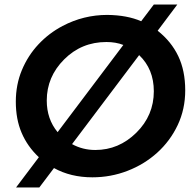

<svg xmlns="http://www.w3.org/2000/svg" viewBox="-20 -775 855 850"><path d="M154 55H51L152 -79Q101.5 -126.5 75.8 -186.8Q50 -247 50 -325Q50 -400.5 77 -465Q104 -529.5 150.5 -579Q197 -628.5 257 -660Q350 -709 455 -709Q543 -708 605 -681L661 -755H765L678 -639Q738.5 -591 769.2 -526.5Q800 -462 800 -375Q800 -292 766.8 -221.5Q733.5 -151 676.2 -99.2Q619 -47.5 544.8 -18.8Q470.5 10 389 10Q293 10 219 -31ZM235 -190 526 -576Q493 -589 451 -589Q341 -589 264 -512Q187 -435 187 -330Q187 -248 235 -190ZM402 -111Q506 -111 583.5 -187.5Q661 -264 661 -371Q661 -469 596 -531L299 -137Q346 -111 402 -111Z"/></svg>

Font: Argentum Sans Medium
Style: Italic
Weight: 500
Italic angle: -11°
Designer: Julieta Ulanovsky (font), Cristiano Sobral (main changes and remaster)
Foundry: Julieta Ulanovsky (font), Cristiano Sobral (main changes and remaster)
Version: Version 2.007;June 15, 2022;FontCreator 14.0.0.2814 64-bit; 